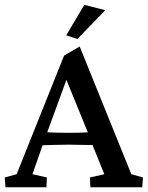

<svg xmlns="http://www.w3.org/2000/svg" viewBox="-22 -786 620 806"><path d="M1 0 -2 -41 47.9 -54.7 247.1 -552.7 312.5 -590.8 529.3 -54.7 578.1 -41 575.2 0H357.4L355.5 -41L416 -54.7L359.4 -194.3L348.6 -225.6L245.1 -479.5L269.5 -485.4L174.8 -226.6L164.1 -197.3L114.3 -54.7L174.8 -41L172.9 0ZM143.6 -175.8V-232.4Q162.1 -231.4 191.4 -230Q220.7 -228.5 265.6 -228.5Q309.6 -228.5 339.8 -230Q370.1 -231.4 387.7 -232.4V-176.8Q359.4 -176.8 328.6 -177.7Q297.9 -178.7 265.6 -178.7Q233.4 -178.7 203.6 -177.7Q173.8 -176.8 143.6 -175.8ZM302.7 -622.1 255.9 -637.7 332 -765.6 419.9 -743.2Z"/></svg>

Font: Crimson Pro ExtraLight Medium
Style: Regular
Weight: 500
Version: Version 1.002